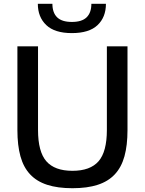

<svg xmlns="http://www.w3.org/2000/svg" viewBox="-20 -985 766 1015"><path d="M360 -810Q269 -810 224.5 -852.5Q180 -895 180 -965H257Q257 -918 282 -893.5Q307 -869 360 -869Q413 -869 438 -893.5Q463 -918 463 -965H540Q540 -894 495.5 -852Q451 -810 360 -810ZM363 10Q285 10 229.5 -8Q174 -26 139 -63.5Q104 -101 88 -159Q72 -217 72 -297V-740H181V-298Q181 -183 225 -132.5Q269 -82 363 -82Q457 -82 501 -132.5Q545 -183 545 -298V-740H654V-297Q654 -217 638 -159Q622 -101 587 -63.5Q552 -26 496.5 -8Q441 10 363 10Z"/></svg>

Font: Encode Sans Narrow
Style: Medium
Weight: 500
Designer: Pablo Impallari, Andres Torresi
Foundry: Pablo Impallari, Andres Torresi
Version: Version 1.000; ttfautohint (v1.00) -l 8 -r 50 -G 200 -x 14 -